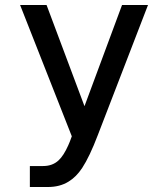

<svg xmlns="http://www.w3.org/2000/svg" viewBox="-20 -749 642 769"><path d="M171.9 0Q219.7 0 254.4 -21.5Q285.2 -40 309.1 -76.2Q338.9 -121.6 371.6 -207.5L572.8 -729H468.8L318.4 -323.7L166.5 -729H60.5L267.6 -203.1L259.8 -182.1L253.4 -167Q234.9 -125.5 214.8 -106.9Q190.4 -84 152.8 -84H99.6V0Z"/></svg>

Font: Hack Dev
Style: Regular
Weight: 400
Designer: Christopher Simpkins
Foundry: Christopher Simpkins
Version: Version 2.0315